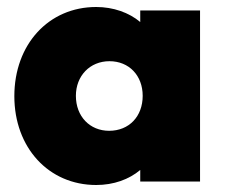

<svg xmlns="http://www.w3.org/2000/svg" viewBox="-20 -519 643 549"><path d="M255 10C305 10 349 -6 381 -33V0H552V-489H381V-456C349 -483 304 -499 255 -499C119 -499 21 -392 21 -244C21 -97 119 10 255 10ZM197 -245C197 -302 237 -344 293 -344C349 -344 388 -303 388 -245C388 -186 349 -145 292 -145C237 -145 197 -186 197 -245Z"/></svg>

Font: MV Cash ExtraBold
Style: Regular
Weight: 800
Designer: Rodrigo Fuenzalida
Foundry: fragTYPE
Version: Version 1.100;Glyphs 3.1.2 (3151)